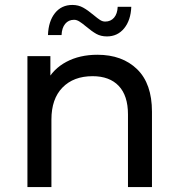

<svg xmlns="http://www.w3.org/2000/svg" viewBox="-20 -757 721 777"><path d="M91 -529.9H183.9V-387.1L168.1 -425.3Q194.6 -478 248.5 -506.7Q302.4 -535.4 374.3 -535.4Q474.7 -535.4 534.9 -476.9Q595 -418.4 595 -305V0H497.9V-293.9Q497.9 -370 460.5 -409.4Q423.1 -448.7 354.7 -448.7Q277.7 -448.7 232.9 -402.8Q188.1 -356.9 188.1 -273.3V0H91ZM327.9 -650.1Q311.9 -663.4 301.1 -670.1Q290.3 -676.9 279.7 -676.9Q257.4 -676.9 243.9 -660.6Q230.3 -644.3 229.1 -615H174.1Q176.1 -671.1 202.5 -704.1Q228.9 -737 272.9 -737Q297.1 -737 316.5 -726.2Q335.9 -715.4 358.4 -696.4Q375.3 -682.3 385.2 -676Q395.1 -669.7 405.7 -669.7Q428 -669.7 441.6 -685.5Q455.1 -701.3 456.3 -729.6H511.3Q509.3 -675.3 482.5 -642.4Q455.7 -609.6 412.6 -609.6Q388.3 -609.6 369.8 -619.9Q351.3 -630.3 327.9 -650.1Z"/></svg>

Font: iiserrat Thin
Style: Regular
Weight: 100
Designer: Akira Ohta
Foundry: Akira Ohta
Version: Version 1.200;Glyphs 3.3.1 (3343)